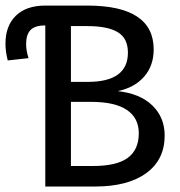

<svg xmlns="http://www.w3.org/2000/svg" viewBox="-37 -679 657 699"><path d="M562.5 -185.5Q562.5 -97.7 495.6 -48.8Q428.7 0 309.6 0H127.9V-586.4Q90.3 -586.4 74.2 -569.8Q58.1 -553.2 58.1 -518.6Q58.1 -494.6 66.9 -467.3L-8.8 -459Q-17.1 -490.7 -17.1 -520Q-17.1 -585 20.8 -621.8Q58.6 -658.7 127.9 -658.7H280.3Q522.5 -658.7 522.5 -499Q522.5 -439.5 487.5 -399.7Q452.6 -359.9 391.6 -347.2Q473.1 -338.4 517.8 -294.9Q562.5 -251.5 562.5 -185.5ZM468.3 -193.8Q468.3 -249.5 424.8 -278.8Q381.3 -308.1 295.4 -308.1H221.2V-74.7H302.2Q387.7 -74.7 428 -104.2Q468.3 -133.8 468.3 -193.8ZM428.7 -487.3Q428.7 -539.6 391.8 -561.8Q355 -584 281.2 -584H221.2V-380.9H282.2Q428.7 -380.9 428.7 -487.3Z"/></svg>

Font: Cousine
Style: Regular
Weight: 400
Monospace: yes
Designer: Steve Matteson
Foundry: Monotype Imaging Inc.
Version: Version 1.21